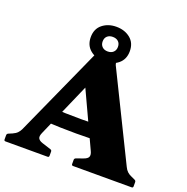

<svg xmlns="http://www.w3.org/2000/svg" viewBox="-159 -1068 1183 1215"><g transform="rotate(20 432.5 -461.0)"><path d="M8 0Q-2 0 -2 -10V-38Q-2 -48 7 -52L33 -63Q53 -72 63.5 -83Q74 -94 81 -108L363 -733Q367 -742 377 -744L470 -764Q480 -766 482 -756L498 -693L784 -111Q793 -92 804.5 -81.5Q816 -71 830 -65L858 -52Q867 -48 867 -38V-10Q867 0 857 0H463Q453 0 453 -10V-38Q453 -47 462 -51L507 -67Q536 -77 541 -91.5Q546 -106 536 -127L320 -592L441 -664L208 -132Q195 -104 202.5 -90.5Q210 -77 232 -70L291 -51Q301 -48 301 -38V-10Q301 0 291 0ZM201 -302Q302 -296 411 -296Q520 -296 620 -302V-206Q520 -200 411 -200Q302 -200 201 -206ZM420 -688Q365 -688 327 -719Q289 -750 289 -805Q289 -861 327 -891.5Q365 -922 420 -922Q476 -922 514 -891.5Q552 -861 552 -805Q552 -750 514 -719Q476 -688 420 -688ZM420 -756Q444 -756 458 -769.5Q472 -783 472 -805Q472 -828 458 -841Q444 -854 420 -854Q397 -854 383 -841Q369 -828 369 -805Q369 -783 383 -769.5Q397 -756 420 -756Z"/></g></svg>

Font: Hahmlet Black
Style: Regular
Weight: 900
Version: Version 1.002